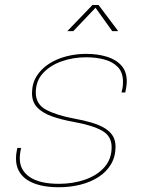

<svg xmlns="http://www.w3.org/2000/svg" viewBox="-20 -758 594 786"><path d="M221 8.5Q177.5 8.5 144.8 0.5Q112 -7.5 90 -22.5Q68 -37.5 56.8 -59Q45.5 -80.5 45.5 -108Q45.5 -121 47.2 -132.2Q49 -143.5 51 -152.5H66.5Q64 -142.5 62.5 -131Q61 -119.5 61 -109.5Q61 -61 101.8 -33.2Q142.5 -5.5 221 -5.5Q278.5 -5.5 327.8 -22.5Q377 -39.5 407 -73Q437 -106.5 437 -155.5Q437 -201.5 397 -223.5Q357 -245.5 281.5 -259Q231 -268 192.5 -281.8Q154 -295.5 132.5 -318Q111 -340.5 111 -376Q111 -415 129.2 -445Q147.5 -475 179 -495.8Q210.5 -516.5 250.2 -527Q290 -537.5 332.5 -537.5Q378.5 -537.5 416.2 -526.2Q454 -515 476.5 -490.2Q499 -465.5 499 -425Q499 -416 497 -401.8Q495 -387.5 493 -379.5H477.5Q479.5 -386.5 481.5 -397Q483.5 -407.5 483.5 -423.5Q483.5 -461 462.8 -483Q442 -505 407.8 -514.2Q373.5 -523.5 332.5 -523.5Q279.5 -523.5 232.5 -507Q185.5 -490.5 156 -458.5Q126.5 -426.5 126.5 -379Q126.5 -331 169.2 -308.5Q212 -286 281.5 -273Q323 -265.5 355 -256Q387 -246.5 408.8 -233.2Q430.5 -220 441.8 -201.5Q453 -183 453 -158Q453 -117 434.5 -85.8Q416 -54.5 383.5 -33.5Q351 -12.5 309.2 -2Q267.5 8.5 221 8.5ZM255.5 -630.5 358.5 -737.5H383.5L464 -630.5H439.5L367 -732H376.5L280 -630.5Z"/></svg>

Font: Epilogue Thin
Style: Italic
Weight: 250
Italic angle: -12°
Designer: Tyler Finck
Foundry: Etcetera Type Co
Version: Version 2.112